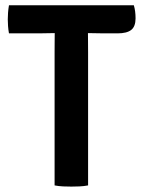

<svg xmlns="http://www.w3.org/2000/svg" viewBox="-20 -703 539 728"><path d="M187 -503.5Q187 -524 187.2 -540.2Q187.5 -556.5 187.5 -577.5H187Q176 -577.5 156.8 -577Q137.5 -576.5 127 -576.5H14Q11.5 -590.5 10.5 -604.2Q9.5 -618 9.5 -629.5Q9.5 -641 10.5 -654.8Q11.5 -668.5 14 -683H487.5Q494 -661 494 -633.5Q494 -602.5 477.5 -589.5Q461 -576.5 425.5 -576.5H374Q363.5 -576.5 344 -577Q324.5 -577.5 314 -577.5H313.5Q313.5 -556.5 313.8 -540.2Q314 -524 314 -503.5V0Q298.5 3 281.2 3.8Q264 4.5 250.5 4.5Q236.5 4.5 219.5 3.8Q202.5 3 187 0Z"/></svg>

Font: Signika Negative SemiBold
Style: Regular
Weight: 600
Designer: Anna Giedryś
Foundry: Anna Giedryś
Version: Version 2.000; ttfautohint (v1.8.3) -l 8 -r 50 -G 200 -x 9 -